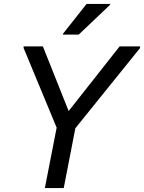

<svg xmlns="http://www.w3.org/2000/svg" viewBox="-20 -956 732 976"><path d="M268 -307 100 -712V-720H198L340 -364L304 -360L588 -720H692V-712L363 -304L304 0H208ZM300 -780V-784L420 -936H540V-932L380 -780Z"/></svg>

Font: Kufam
Style: Italic
Weight: 400
Italic angle: -11°
Designer: Artur Schmal
Foundry: Original Type
Version: Version 1.301; ttfautohint (v1.8.3)